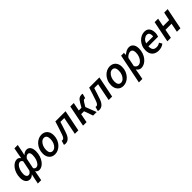

<svg xmlns="http://www.w3.org/2000/svg" viewBox="374 -2346 4179 4179"><g transform="rotate(-45 2464.0 -256.0)"><path d="M222 195 251 52 272 -41Q253 -17 223.5 -2.5Q194 12 169 12Q105 12 69.5 -34.5Q34 -81 34 -163Q34 -236 54.5 -298Q75 -360 109 -405.5Q143 -451 185 -476.5Q227 -502 269 -502Q298 -502 320.5 -488Q343 -474 356 -450L371 -540L403 -707H506L473 -540L452 -447Q475 -472 506.5 -487Q538 -502 565 -502Q627 -502 659 -456Q691 -410 691 -332Q691 -257 670.5 -194.5Q650 -132 616.5 -85.5Q583 -39 541.5 -13.5Q500 12 458 12Q430 12 408 0Q386 -12 370 -38L353 52L325 195ZM210 -76Q230 -76 251 -89Q272 -102 291 -137L339 -372Q315 -415 281 -415Q247 -415 215 -383Q183 -351 163 -295.5Q143 -240 143 -170Q143 -127 161 -101.5Q179 -76 210 -76ZM446 -76Q482 -76 512.5 -109.5Q543 -143 562 -199.5Q581 -256 581 -325Q581 -366 566.5 -390.5Q552 -415 520 -415Q501 -415 478.5 -401.5Q456 -388 433 -353L385 -116Q397 -92 413 -84Q429 -76 446 -76Z M940 12Q857 12 807 -42.5Q757 -97 757 -188Q757 -259 780 -316.5Q803 -374 842 -416Q881 -458 929 -480.5Q977 -503 1027 -503Q1111 -503 1161 -449Q1211 -395 1211 -303Q1211 -233 1187.5 -175Q1164 -117 1125 -75Q1086 -33 1038 -10.5Q990 12 940 12ZM952 -75Q991 -75 1025.5 -105Q1060 -135 1081 -186Q1102 -237 1102 -300Q1102 -356 1080 -386Q1058 -416 1016 -416Q977 -416 942.5 -386Q908 -356 886.5 -305.5Q865 -255 865 -192Q865 -137 887 -106Q909 -75 952 -75Z M1263 10Q1236 10 1219 1L1248 -97Q1253 -96 1258.5 -94.5Q1264 -93 1271 -93Q1294 -93 1312.5 -115.5Q1331 -138 1348 -187Q1374 -262 1399 -337.5Q1424 -413 1447 -491H1761L1663 0H1556L1637 -406H1518Q1499 -342 1478 -280Q1457 -218 1436 -155Q1381 10 1263 10Z M1808 0 1907 -491H2014L1976 -299H2059L2117 -399Q2153 -461 2186 -481.5Q2219 -502 2258 -502Q2279 -502 2294 -496L2264 -389Q2255 -392 2246 -392Q2231 -392 2215.5 -380.5Q2200 -369 2180 -334L2130 -251L2228 0H2119L2045 -206H1956L1916 0Z M2304 10Q2277 10 2260 1L2289 -97Q2294 -96 2299.5 -94.5Q2305 -93 2312 -93Q2335 -93 2353.5 -115.5Q2372 -138 2389 -187Q2415 -262 2440 -337.5Q2465 -413 2488 -491H2802L2704 0H2597L2678 -406H2559Q2540 -342 2519 -280Q2498 -218 2477 -155Q2422 10 2304 10Z M3044 12Q2961 12 2911 -42.5Q2861 -97 2861 -188Q2861 -259 2884 -316.5Q2907 -374 2946 -416Q2985 -458 3033 -480.5Q3081 -503 3131 -503Q3215 -503 3265 -449Q3315 -395 3315 -303Q3315 -233 3291.5 -175Q3268 -117 3229 -75Q3190 -33 3142 -10.5Q3094 12 3044 12ZM3056 -75Q3095 -75 3129.5 -105Q3164 -135 3185 -186Q3206 -237 3206 -300Q3206 -356 3184 -386Q3162 -416 3120 -416Q3081 -416 3046.5 -386Q3012 -356 2990.5 -305.5Q2969 -255 2969 -192Q2969 -137 2991 -106Q3013 -75 3056 -75Z M3333 194 3471 -491H3558L3556 -431H3560Q3595 -462 3635.5 -482.5Q3676 -503 3718 -503Q3783 -503 3820.5 -456.5Q3858 -410 3858 -324Q3858 -254 3836 -192.5Q3814 -131 3777 -85.5Q3740 -40 3693 -14Q3646 12 3595 12Q3561 12 3532.5 -6Q3504 -24 3486 -52H3484L3468 48L3440 194ZM3588 -76Q3630 -76 3666.5 -108Q3703 -140 3725.5 -193.5Q3748 -247 3748 -310Q3748 -363 3728 -389Q3708 -415 3674 -415Q3646 -415 3611.5 -397.5Q3577 -380 3549 -344L3507 -134Q3523 -103 3544 -89.5Q3565 -76 3588 -76Z M4182 -418Q4147 -418 4106.5 -387Q4066 -356 4046 -294H4258Q4261 -305 4261.5 -311.5Q4262 -318 4262 -328Q4262 -364 4244.5 -391Q4227 -418 4182 -418ZM4130 12Q4037 12 3982 -42.5Q3927 -97 3927 -196Q3927 -265 3950.5 -321Q3974 -377 4012.5 -418Q4051 -459 4098.5 -481Q4146 -503 4194 -503Q4252 -503 4286.5 -479Q4321 -455 4336.5 -414Q4352 -373 4352 -322Q4352 -289 4346 -261.5Q4340 -234 4332 -214H4034Q4034 -158 4048.5 -127.5Q4063 -97 4089.5 -85.5Q4116 -74 4152 -74Q4181 -74 4207 -83.5Q4233 -93 4254 -108L4292 -42Q4262 -18 4221 -3Q4180 12 4130 12Z M4404 0 4503 -491H4610L4572 -299H4758L4797 -491H4904L4806 0H4698L4739 -206H4552L4512 0Z"/></g></svg>

Font: Source Sans 3 Semibold
Style: Italic
Weight: 600
Italic angle: -11°
Designer: Paul D. Hunt
Foundry: Adobe
Version: Version 3.052;hotconv 1.1.0;makeotfexe 2.6.0